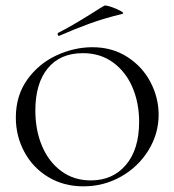

<svg xmlns="http://www.w3.org/2000/svg" viewBox="-20 -647 617 679"><path d="M36 -231Q36 -309 76.5 -365.5Q117 -422 179.5 -451Q242 -480 307 -480Q377 -480 430.5 -445.5Q484 -411 512.5 -356Q541 -301 541 -241Q541 -174 505 -115.5Q469 -57 408 -22.5Q347 12 275 12Q205 12 150.5 -21Q96 -54 66 -110Q36 -166 36 -231ZM472 -216Q472 -283 448.5 -338Q425 -393 380 -426Q335 -459 273 -459Q193 -459 149 -405.5Q105 -352 105 -256Q105 -187 128.5 -131Q152 -75 196.5 -42Q241 -9 301 -9Q379 -9 425.5 -64Q472 -119 472 -216ZM189 -520Q185 -520 184 -524.5Q183 -529 186 -531Q232 -554 302 -598Q343 -624 349 -627Q354 -629 373.5 -622.5Q393 -616 407 -608Q421 -600 413 -598Q351 -583 299.5 -564.5Q248 -546 191 -521Z"/></svg>

Font: Cormorant Unicase
Style: Regular
Weight: 400
Designer: Christian Thalmann (Catharsis Fonts)
Foundry: Catharsis Fonts
Version: Version 4.000